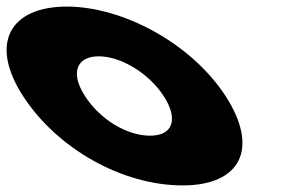

<svg xmlns="http://www.w3.org/2000/svg" viewBox="-213 -548 894 583"><path d="M-142.8 -256C-40.5 -98 156.7 15 341.7 15C518.7 15 574.5 -98 472.2 -256C368.5 -416 160 -528 -10 -528C-183 -528 -246.5 -416 -142.8 -256ZM45.2 -256C-0.8 -327 19.8 -377 86.8 -377C152.8 -377 238.2 -327 284.2 -256C329.5 -186 311.9 -136 242.9 -136C170.9 -136 90.5 -186 45.2 -256Z"/></svg>

Font: Hussar
Style: BdOpOblSeven
Weight: 700
Foundry: Cannot Into Space Fonts
Version: Version 2.00